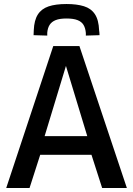

<svg xmlns="http://www.w3.org/2000/svg" viewBox="-20 -935 661 955"><path d="M11 0 245 -706H375L611 0H488L435 -165H180L127 0ZM202 -258H414L308 -607ZM311 -915Q362 -915 397.5 -904Q433 -893 452 -864.5Q471 -836 473 -784Q474 -778 474.5 -772Q475 -766 475 -760L407 -758Q407 -762 407 -765Q407 -768 407 -771Q405 -795 395.5 -811Q386 -827 365.5 -835Q345 -843 311 -843Q277 -843 257 -835Q237 -827 227 -811.5Q217 -796 215 -772Q215 -768 215 -765Q215 -762 215 -758L147 -760Q147 -766 147.5 -772.5Q148 -779 148 -785Q150 -834 168 -862.5Q186 -891 221 -903Q256 -915 311 -915Z"/></svg>

Font: Georama ExtraCondensed Thin Medium
Style: Regular
Weight: 500
Version: Version 1.001